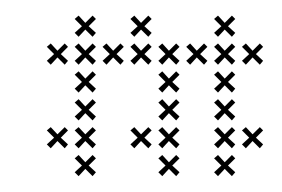

<svg xmlns="http://www.w3.org/2000/svg" viewBox="-20 -230 361 246"><path d="M102.9 -152.1 93.6 -160.7 102.9 -170 98.6 -174.3 89.3 -165 80.7 -174.3 75.7 -170 85 -160.7 75.7 -152.1 80.7 -147.1 89.3 -156.4 98.6 -147.1ZM102.9 -116.4 93.6 -125 102.9 -134.3 98.6 -138.6 89.3 -129.3 80.7 -138.6 75.7 -134.3 85 -125 75.7 -116.4 80.7 -111.4 89.3 -120.7 98.6 -111.4ZM102.9 -80.7 93.6 -89.3 102.9 -98.6 98.6 -102.9 89.3 -93.6 80.7 -102.9 75.7 -98.6 85 -89.3 75.7 -80.7 80.7 -75.7 89.3 -85 98.6 -75.7ZM102.9 -9.3 93.6 -17.9 102.9 -27.1 98.6 -31.4 89.3 -22.1 80.7 -31.4 75.7 -27.1 85 -17.9 75.7 -9.3 80.7 -4.3 89.3 -13.6 98.6 -4.3ZM102.9 -45 93.6 -53.6 102.9 -62.9 98.6 -67.1 89.3 -57.9 80.7 -67.1 75.7 -62.9 85 -53.6 75.7 -45 80.7 -40 89.3 -49.3 98.6 -40ZM67.1 -45 57.9 -53.6 67.1 -62.9 62.9 -67.1 53.6 -57.9 45 -67.1 40 -62.9 49.3 -53.6 40 -45 45 -40 53.6 -49.3 62.9 -40ZM67.1 -152.1 57.9 -160.7 67.1 -170 62.9 -174.3 53.6 -165 45 -174.3 40 -170 49.3 -160.7 40 -152.1 45 -147.1 53.6 -156.4 62.9 -147.1ZM102.9 -187.9 93.6 -196.4 102.9 -205.7 98.6 -210 89.3 -200.7 80.7 -210 75.7 -205.7 85 -196.4 75.7 -187.9 80.7 -182.9 89.3 -192.1 98.6 -182.9ZM138.6 -152.1 129.3 -160.7 138.6 -170 134.3 -174.3 125 -165 116.4 -174.3 111.4 -170 120.7 -160.7 111.4 -152.1 116.4 -147.1 125 -156.4 134.3 -147.1ZM174.3 -187.9 165 -196.4 174.3 -205.7 170 -210 160.7 -200.7 152.1 -210 147.1 -205.7 156.4 -196.4 147.1 -187.9 152.1 -182.9 160.7 -192.1 170 -182.9ZM210 -116.4 200.7 -125 210 -134.3 205.7 -138.6 196.4 -129.3 187.9 -138.6 182.9 -134.3 192.1 -125 182.9 -116.4 187.9 -111.4 196.4 -120.7 205.7 -111.4ZM210 -80.7 200.7 -89.3 210 -98.6 205.7 -102.9 196.4 -93.6 187.9 -102.9 182.9 -98.6 192.1 -89.3 182.9 -80.7 187.9 -75.7 196.4 -85 205.7 -75.7ZM210 -45 200.7 -53.6 210 -62.9 205.7 -67.1 196.4 -57.9 187.9 -67.1 182.9 -62.9 192.1 -53.6 182.9 -45 187.9 -40 196.4 -49.3 205.7 -40ZM210 -9.3 200.7 -17.9 210 -27.1 205.7 -31.4 196.4 -22.1 187.9 -31.4 182.9 -27.1 192.1 -17.9 182.9 -9.3 187.9 -4.3 196.4 -13.6 205.7 -4.3ZM174.3 -45 165 -53.6 174.3 -62.9 170 -67.1 160.7 -57.9 152.1 -67.1 147.1 -62.9 156.4 -53.6 147.1 -45 152.1 -40 160.7 -49.3 170 -40ZM174.3 -152.1 165 -160.7 174.3 -170 170 -174.3 160.7 -165 152.1 -174.3 147.1 -170 156.4 -160.7 147.1 -152.1 152.1 -147.1 160.7 -156.4 170 -147.1ZM210 -152.1 200.7 -160.7 210 -170 205.7 -174.3 196.4 -165 187.9 -174.3 182.9 -170 192.1 -160.7 182.9 -152.1 187.9 -147.1 196.4 -156.4 205.7 -147.1ZM245.7 -152.1 236.4 -160.7 245.7 -170 241.4 -174.3 232.1 -165 223.6 -174.3 218.6 -170 227.9 -160.7 218.6 -152.1 223.6 -147.1 232.1 -156.4 241.4 -147.1ZM281.4 -187.9 272.1 -196.4 281.4 -205.7 277.1 -210 267.9 -200.7 259.3 -210 254.3 -205.7 263.6 -196.4 254.3 -187.9 259.3 -182.9 267.9 -192.1 277.1 -182.9ZM281.4 -152.1 272.1 -160.7 281.4 -170 277.1 -174.3 267.9 -165 259.3 -174.3 254.3 -170 263.6 -160.7 254.3 -152.1 259.3 -147.1 267.9 -156.4 277.1 -147.1ZM317.1 -152.1 307.9 -160.7 317.1 -170 312.9 -174.3 303.6 -165 295 -174.3 290 -170 299.3 -160.7 290 -152.1 295 -147.1 303.6 -156.4 312.9 -147.1ZM281.4 -116.4 272.1 -125 281.4 -134.3 277.1 -138.6 267.9 -129.3 259.3 -138.6 254.3 -134.3 263.6 -125 254.3 -116.4 259.3 -111.4 267.9 -120.7 277.1 -111.4ZM281.4 -80.7 272.1 -89.3 281.4 -98.6 277.1 -102.9 267.9 -93.6 259.3 -102.9 254.3 -98.6 263.6 -89.3 254.3 -80.7 259.3 -75.7 267.9 -85 277.1 -75.7ZM281.4 -45 272.1 -53.6 281.4 -62.9 277.1 -67.1 267.9 -57.9 259.3 -67.1 254.3 -62.9 263.6 -53.6 254.3 -45 259.3 -40 267.9 -49.3 277.1 -40ZM281.4 -9.3 272.1 -17.9 281.4 -27.1 277.1 -31.4 267.9 -22.1 259.3 -31.4 254.3 -27.1 263.6 -17.9 254.3 -9.3 259.3 -4.3 267.9 -13.6 277.1 -4.3ZM317.1 -45 307.9 -53.6 317.1 -62.9 312.9 -67.1 303.6 -57.9 295 -67.1 290 -62.9 299.3 -53.6 290 -45 295 -40 303.6 -49.3 312.9 -40Z"/></svg>

Font: Gossip Low Cross Small
Style: Regular
Weight: 200
Width: 3
Designer: Deborah Khodanovich
Version: Version 1.001;Glyphs 3.3.1 (3343)